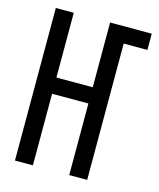

<svg xmlns="http://www.w3.org/2000/svg" viewBox="-108 -791 717 868"><g transform="rotate(15 250.0 -357.0)"><path d="M45 0H129V-335H299V0H383V-638H494V-714H299V-411H129V-714H45Z"/></g></svg>

Font: Noto Sans Mono ExtraCondensed
Style: Regular
Weight: 400
Width: 2
Designer: Monotype Design Team
Foundry: Monotype Imaging Inc.
Version: Version 2.014